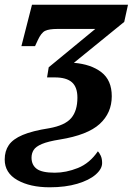

<svg xmlns="http://www.w3.org/2000/svg" viewBox="-24 -556 569 816"><path d="M187 240Q104 240 50 209.5Q-4 179 -4 122Q-4 86 13.5 60.5Q31 35 72.5 17.5Q114 0 185 -11Q252 -23 278.5 -54Q305 -85 305 -141Q305 -186 281.5 -206.5Q258 -227 209 -227H176L183 -270L381 -433H220Q185 -433 168 -425Q151 -417 136 -384L125 -360H67L112 -536H520L504 -463L290 -289Q363 -283 407 -249Q451 -215 451 -147Q451 -76 399.5 -29Q348 18 230 37Q180 45 154 56Q128 67 119 81.5Q110 96 110 114Q110 145 132 161.5Q154 178 209 178Q257 178 307 158Q357 138 392 87Q398 93 404 105.5Q410 118 410 137Q410 162 382.5 186Q355 210 304.5 225Q254 240 187 240Z"/></svg>

Font: Noto Serif SemiCondensed
Style: Bold Italic
Weight: 700
Width: 4
Italic angle: -12°
Designer: Monotype Design Team
Foundry: Monotype Imaging Inc.
Version: Version 2.014